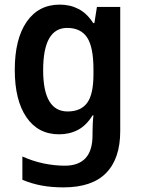

<svg xmlns="http://www.w3.org/2000/svg" viewBox="-20 -572 615 832"><path d="M239 -552Q284 -552 320.5 -533Q357 -514 384 -472H389L400 -542H501V-4Q501 115 440 177.5Q379 240 255 240Q204 240 160.5 232Q117 224 77 207V106Q121 126 168 136Q215 146 261 146Q320 146 350.5 113.5Q381 81 381 13V0Q381 -17 382 -37Q383 -57 385 -72H381Q354 -28 317.5 -9Q281 10 236 10Q145 10 94.5 -64Q44 -138 44 -269Q44 -403 95.5 -477.5Q147 -552 239 -552ZM271 -451Q167 -451 167 -268Q167 -89 273 -89Q330 -89 357.5 -126Q385 -163 385 -250V-271Q385 -368 357.5 -409.5Q330 -451 271 -451Z"/></svg>

Font: Noto Sans Sinhala SemiCondensed SemiBold
Style: Regular
Weight: 600
Width: 4
Designer: Jelle Bosma - Monotype Design Team
Foundry: Monotype Imaging Inc.
Version: Version 2.006; ttfautohint (v1.8.4.7-5d5b)